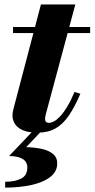

<svg xmlns="http://www.w3.org/2000/svg" viewBox="-20 -580 421 854"><path d="M147.5 10Q105.5 10 81 -1Q56.5 -12 46 -29.5Q35.5 -47 35.5 -65.5Q35.5 -79 40 -96.2Q44.5 -113.5 48.5 -128.5L162 -560H315L185 -76.5Q183.5 -71 182 -64.2Q180.5 -57.5 180.5 -51Q180.5 -33.5 198 -33.5Q208 -33.5 220.8 -40.5Q233.5 -47.5 248.2 -63.2Q263 -79 279 -105.5Q295 -132 311.5 -171L337.5 -163Q312.5 -104.5 286.2 -66Q260 -27.5 226.8 -8.8Q193.5 10 147.5 10ZM38 -433V-460H381V-433ZM3 254.5V228.5Q44.5 228.5 73 214.8Q101.5 201 101.5 165.5Q101.5 139 79.8 126.5Q58 114 20.5 114L133.5 -5H172L96.5 74.5Q134.5 75.5 165.5 82.2Q196.5 89 215.5 104.5Q234.5 120 234.5 147Q234.5 183.5 203 207.5Q171.5 231.5 118.8 243Q66 254.5 3 254.5Z"/></svg>

Font: Bodoni Moda 9pt ExtraBold
Style: Italic
Weight: 800
Italic angle: -13°
Designer: Owen Earl
Foundry: indestructible type
Version: Version 2.004